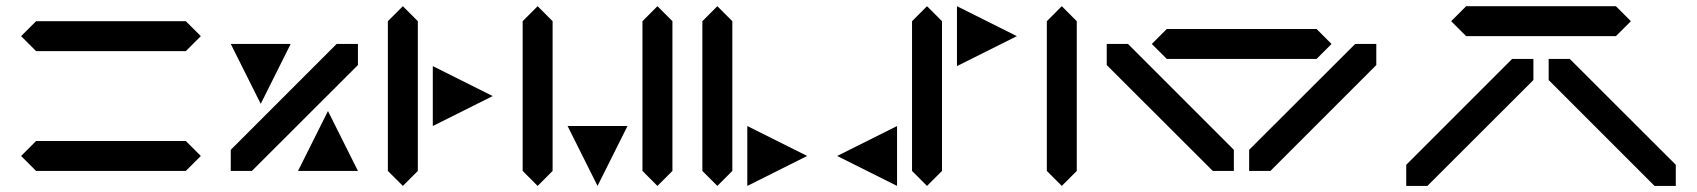

<svg xmlns="http://www.w3.org/2000/svg" viewBox="-20 -655 5533 626"><path d="M97.7 -195.3H585.9L634.8 -146.5L585.9 -97.7H97.7L48.8 -146.5ZM97.7 -585.9H585.9L634.8 -537.1L585.9 -488.3H97.7L48.8 -537.1Z M732.4 -166.5 1077.6 -511.7H1147V-442.9L801.3 -97.7H732.4ZM732.4 -511.7H927.7L830.1 -316.4ZM1049.3 -293 1147 -97.7H951.7Z M1244.6 -97.7V-585.9L1293.5 -634.8L1342.3 -585.9V-97.7L1293.5 -48.8ZM1391.1 -244.1V-439.5L1586.4 -341.8Z M1684.1 -97.7V-585.9L1732.9 -634.8L1781.7 -585.9V-97.7L1732.9 -48.8ZM1830.6 -244.1H2025.9L1928.2 -48.8ZM2074.7 -97.7V-585.9L2123.5 -634.8L2172.4 -585.9V-97.7L2123.5 -48.8Z M2270 -97.7V-585.9L2318.8 -634.8L2367.7 -585.9V-97.7L2318.8 -48.8ZM2416.5 -48.8V-244.1L2611.8 -146.5Z M3051.3 -585.9V-97.7L3002.4 -48.8L2953.6 -97.7V-585.9L3002.4 -634.8ZM2904.8 -244.1V-48.8L2709.5 -146.5ZM3100.1 -439.5V-634.8L3295.4 -537.1Z M3393.1 -97.7V-585.9L3441.9 -634.8L3490.7 -585.9V-97.7L3441.9 -48.8Z M4272.5 -462.9H3784.2L3735.4 -511.7L3784.2 -560.5H4272.5L4321.3 -511.7ZM4467.3 -442.9 4122.1 -97.7H4052.7V-166.5L4398.4 -511.7H4467.3ZM3588.4 -511.7H3657.7L4002.9 -166.5V-97.7H3934.1L3588.4 -442.9Z M4760.3 -634.8H5248.5L5297.4 -585.9L5248.5 -537.1H4760.3L4711.4 -585.9ZM4564.9 -117.7 4910.2 -462.9H4979.5V-394L4633.8 -48.8H4564.9ZM5443.8 -48.8H5374.5L5029.3 -394V-462.9H5098.1L5443.8 -117.7Z"/></svg>

Font: BabelStone Centaurian
Style: Regular
Weight: 400
Designer: Andrew West
Foundry: BabelStone
Version: Version 1.01 November 6, 2013